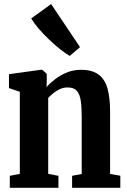

<svg xmlns="http://www.w3.org/2000/svg" viewBox="-20 -900 610 920"><path d="M75 -67V-460L23 -478V-544.5L178 -566H182L204 -546.5V-508L203 -483Q221 -503 245.8 -521.8Q270.5 -540.5 301.2 -553Q332 -565.5 368 -565.5Q422.5 -565.5 453 -542.2Q483.5 -519 495.5 -474.5Q507.5 -430 507.5 -367V-66.5L556.5 -58V0H325.5V-57.5L371.5 -66.5V-340Q371.5 -385.5 367 -417Q362.5 -448.5 348.2 -464.8Q334 -481 304.5 -481Q284.5 -481 267.5 -473.2Q250.5 -465.5 236.2 -454Q222 -442.5 211 -431V-67L260 -57.5V0H27V-57.5ZM313.5 -632.5Q294 -643.5 267.8 -664.5Q241.5 -685.5 214.5 -711.2Q187.5 -737 165 -763.2Q142.5 -789.5 129.5 -811.5L225 -880.5L363.5 -674L314.5 -632.5Z"/></svg>

Font: Merriweather 24pt SemiCondensed
Style: Bold
Weight: 700
Width: 4
Designer: Eben Sorkin
Foundry: Eben Sorkin
Version: Version 2.100